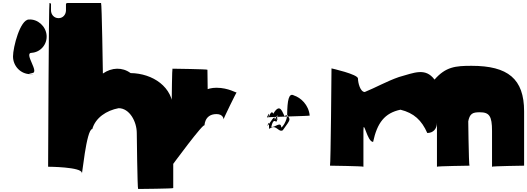

<svg xmlns="http://www.w3.org/2000/svg" viewBox="-20 -1095 3484 1269"><path d="M66 -722C66 -658 117 -605 180 -605C243 -605 132 -608 190 -612C248 -612 132 -746 190 -746C248 -750 293 -802 288 -862C283 -922 229 -970 171 -966C113 -966 66 -782 66 -722Z M648 -1075H426C421 -1075 416 -1072 416 -1068V-1025C415 -998 396 -975 367 -975C337 -975 317 -999 317 -1027V-1068C317 -1072 312 -1075 307 -1075C302 -1075 298 3 298 7C298 7 521 8 521 48C521 88 550 -242 590 -242C611 -317 684 -365 764 -380C835 -380 884 -293 884 -215C884 -211 888 154 893 154C898 154 1125 152 1125 148V-369C1125 -521 989 -610 843 -612C789 -652 719 -650 660 -609C660 -613 653 -1075 648 -1075Z M1111 7C1111 7 1332 -295 1332 -265C1332 -252 1324 -341 1411 -341C1457 -341 1458 -306 1458 -306C1454 -306 1544 -489 1544 -484C1544 -479 1490 -515 1411 -515C1285 -515 1243 -404 1283 -404C1323 -404 1350 -436 1353 -476L1351 -634C1351 -638 1125 -641 1120 -641C1115 -641 1111 3 1111 7Z M2027 -331C2024 -328 1740 -322 1744 -319C1769 -374 1752 -316 1755 -318C1776 -377 1786 -343 1786 -343C1832 -421 1847 -350 1861 -326C1896 -361 1866 -268 1839 -252C1838 -298 1793 -248 1773 -257C1788 -319 1801 -286 1808 -292C1832 -353 1811 -300 1808 -304C1826 -367 1799 -306 1796 -304C1800 -349 1763 -277 1747 -262C1763 -316 1755 -248 1760 -243C1805 -280 1819 -217 1849 -234C1907 -314 1898 -301 1878 -336C1879 -430 1888 -484 1923 -464C1967 -450 2020 -403 2027 -331Z M2382 7V-230C2382 -316 2406 -157 2446 -157C2473 -283 2522 -348 2627 -370C2716 -348 2767 -300 2804 -216C2844 -216 2868 -244 2868 -284V7C2868 3 3083 0 3083 0C3078 0 3074 -352 3074 -352V-289C3084 -345 3104 -353 3151 -353C3214 -353 3232 -328 3232 -230V7C3232 3 3444 0 3444 0V-359C3444 -574 3337 -660 3097 -660C2991 -660 2926 -654 2852 -569C2791 -650 2718 -614 2617 -586C2536 -558 2463 -516 2391 -487C2361 -487 2346 -548 2346 -576C2346 -604 2171 -643 2171 -643C2171 -643 2166 0 2161 0C2161 0 2382 3 2382 7Z"/></svg>

Font: PlasticEraser
Style: Regular
Weight: 400
Foundry: Cannot Into Space Fonts
Version: Version 0.43